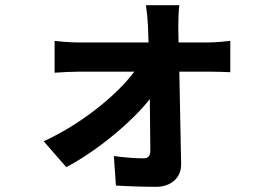

<svg xmlns="http://www.w3.org/2000/svg" viewBox="-20 -642 1040 742"><path d="M149 -96 236 4C354 -58 489 -170 559 -259L561 -61C561 -41 554 -30 535 -30C509 -30 461 -33 420 -39L428 75C473 78 535 80 583 80C642 80 681 44 680 -8L673 -365H793C815 -365 846 -364 870 -363V-484C852 -482 814 -478 788 -478H670L669 -539C669 -566 670 -598 673 -622H544C548 -595 551 -563 552 -539L554 -478H282C256 -478 215 -481 191 -484V-361C220 -363 256 -365 285 -365H499C430 -272 291 -161 149 -96Z"/></svg>

Font: Noto Sans CJK TC
Style: Bold
Weight: 700
Designer: Ryoko NISHIZUKA 西塚涼子 (kana, bopomofo & ideographs); Paul D. Hunt (Latin, Greek & Cyrillic); Sandoll Communications 산돌커뮤니
Foundry: Adobe
Version: Version 2.004;hotconv 1.0.118;makeotfexe 2.5.65603